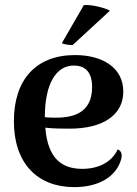

<svg xmlns="http://www.w3.org/2000/svg" viewBox="-20 -754 562 788"><path d="M431 -710C420 -719 354 -737 324 -733L234 -577C241 -572 264 -569 278 -569ZM463 -141C442 -94 391 -61 318 -61C233 -61 176 -104 166 -230C201 -226 234 -226 267 -226C398 -226 486 -279 486 -378C486 -477 400 -528 288 -528C125 -528 37 -424 37 -257C37 -83 134 14 285 14C377 14 446 -22 472 -85C487 -121 477 -135 463 -141ZM283 -485C321 -485 358 -467 358 -397C358 -285 273 -270 202 -271C189 -271 176 -272 164 -273C164 -408 209 -485 283 -485Z"/></svg>

Font: Arima Koshi ExtraBold
Style: Regular
Weight: 800
Designer: Joana Correia and Natanael Gama
Foundry: NDISCOVER
Version: Version 1.019;PS 001.019;hotconv 1.0.88;makeotf.lib2.5.64775